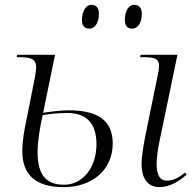

<svg xmlns="http://www.w3.org/2000/svg" viewBox="-20 -762 802 792"><path d="M525 -644C548 -644 565 -667 565 -705C565 -731 552 -742 534 -742C508 -742 495 -712 495 -680C495 -654 507 -644 525 -644ZM348 -644C371 -644 388 -667 388 -705C388 -731 376 -742 357 -742C332 -742 318 -712 318 -680C318 -654 330 -644 348 -644ZM243 10C360 10 445 -61 445 -170C445 -262 388 -307 264 -307C235 -307 192 -302 158 -297L207 -536H51L49 -526H63C104 -526 129 -520 129 -485C129 -476 127 -458 123 -438L88 -262C82 -235 72 -184 72 -139C72 -38 130 10 243 10ZM638 10C680 10 722 -16 750 -42L744 -50C718 -30 697 -17 668 -17C641 -17 626 -38 626 -87C626 -109 632 -152 637 -175L712 -536H560L558 -526H575C620 -526 636 -518 636 -491C636 -484 635 -477 634 -468L582 -214C575 -178 564 -123 564 -84C564 -30 587 10 638 10ZM244 0C166 0 135 -45 135 -136C135 -177 145 -240 156 -287C179 -291 217 -296 257 -296C338 -296 378 -252 378 -167C378 -79 328 0 244 0Z"/></svg>

Font: Noto Serif Display Light
Style: Italic
Weight: 300
Italic angle: -12°
Designer: Monotype Design Team
Foundry: Monotype Imaging Inc.
Version: Version 2.009